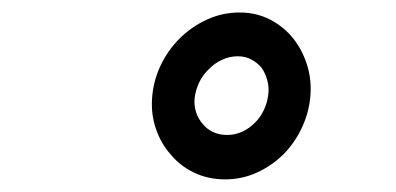

<svg xmlns="http://www.w3.org/2000/svg" viewBox="-20 -741 627 304"><path d="M220.7 -584Q219.2 -559.1 227.1 -536.4Q234.9 -513.7 250.5 -496.1Q265.1 -478.5 286.6 -468Q308.1 -457.5 334 -457Q361.8 -456.5 386.2 -467.5Q410.6 -478.5 429.2 -497.1Q447.8 -516.1 459 -541Q470.2 -565.9 471.7 -592.8Q473.1 -617.2 465.6 -640.1Q458 -663.1 443.8 -680.7Q429.2 -698.7 408.2 -709.7Q387.2 -720.7 361.8 -721.2Q333.5 -721.7 308.6 -710.4Q283.7 -699.2 265.1 -680.7Q245.6 -661.6 233.9 -636.5Q222.2 -611.3 220.7 -584ZM288.1 -585.4Q289.6 -598.1 295.2 -610.1Q300.8 -622.1 310.5 -631.3Q319.3 -640.6 331.3 -646.2Q343.3 -651.9 356.4 -651.9Q368.7 -651.9 378.2 -646.7Q387.7 -641.6 394.5 -633.3Q400.4 -624.5 403.3 -613.5Q406.2 -602.5 404.8 -591.3Q403.3 -578.6 397.9 -567.1Q392.6 -555.7 384.3 -547.4Q375.5 -538.1 364 -532.7Q352.5 -527.3 339.4 -527.3Q327.1 -527.3 317.4 -532Q307.6 -536.6 301.3 -544.4Q293.9 -552.7 290.5 -563.2Q287.1 -573.7 288.1 -585.4Z"/></svg>

Font: Roboto Mono SemiBold
Style: Italic
Weight: 600
Italic angle: -10°
Monospace: yes
Designer: Google
Version: Version 3.000